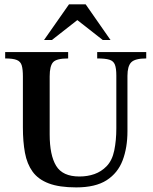

<svg xmlns="http://www.w3.org/2000/svg" viewBox="-20 -834 693 868"><path d="M641.1 -598.6V-569.8Q590.3 -569.8 573.2 -552.2Q556.2 -534.7 556.2 -491.2V-240.7Q556.2 -166.5 534.4 -109.1Q512.7 -51.8 462.2 -19.3Q411.6 13.2 324.7 13.2Q248 13.2 200.4 -4.9Q152.8 -22.9 127.4 -57.9Q102.1 -92.8 92.8 -143.3Q83.5 -193.8 83.5 -258.3V-488.8Q83.5 -520 78.4 -537.8Q73.2 -555.7 56.2 -562.7Q39.1 -569.8 3.4 -569.8V-598.6H288.1V-569.8Q235.4 -569.8 220 -552.7Q204.6 -535.6 204.6 -488.8V-226.1Q204.6 -132.3 233.9 -84.2Q263.2 -36.1 338.9 -36.1Q376 -36.1 407 -47.1Q438 -58.1 461.4 -82Q487.3 -108.4 496.6 -154.1Q505.9 -199.7 505.9 -253.9V-492.7Q505.9 -525.4 499.3 -542Q492.7 -558.6 474.1 -564.2Q455.6 -569.8 419.4 -569.8V-598.6ZM479.5 -653.3H444.3L329.6 -743.2L214.8 -653.3H179.2L292 -814.5H367.2Z"/></svg>

Font: Scheherazade New SemiBold
Style: Regular
Weight: 600
Designer: SIL International
Foundry: SIL International
Version: Version 4.000